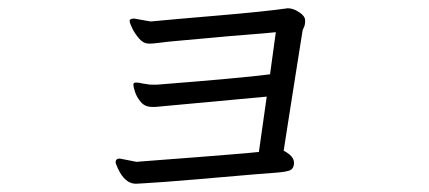

<svg xmlns="http://www.w3.org/2000/svg" viewBox="-20 -436 1040 465"><path d="M270 -52Q260 -52 260 -43Q260 -40 266 -27Q283 9 309 9L327 8Q367 6 465.5 -2.5Q564 -11 599.5 -14Q635 -17 651 -18Q667 -19 679.5 -22.5Q692 -26 692 -42Q692 -58 667 -71Q672 -102 679.5 -151Q687 -200 696 -256Q705 -312 713 -363Q714 -366 716.5 -371Q719 -376 719 -386.5Q719 -397 704.5 -406.5Q690 -416 677 -416Q621 -408 509 -398.5Q397 -389 345 -384L305 -391Q294 -391 294 -385.5Q294 -380 300.5 -367Q307 -354 317 -342.5Q327 -331 338.5 -330.5Q350 -330 367 -332.5Q384 -335 420 -338Q456 -341 497.5 -345Q539 -349 579 -352Q619 -355 648 -358L634 -256Q564 -247 361 -231H347Q341 -231 337 -232L324 -234Q317 -236 311 -236H307Q303 -235 303 -230.5Q303 -226 307 -213.5Q311 -201 321 -189Q331 -177 349 -177H356L626 -202L607 -68Q579 -65 540 -62Q501 -59 459 -55.5Q417 -52 380.5 -49.5Q344 -47 322 -45L311 -44Z"/></svg>

Font: LXGW WenKai Mono TC
Style: Regular
Weight: 400
Designer: LXGW / Fontworks Inc.
Foundry: LXGW / Fontworks Inc.
Version: Version 1.330